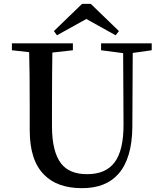

<svg xmlns="http://www.w3.org/2000/svg" viewBox="-20 -963 847 1001"><path d="M408 18C491 18 554 -7 598 -57C645 -111 669 -192 670 -301L672 -687L771 -701V-737H507V-701L622 -686L624 -320C625 -226 609 -158 577 -116C546 -75 499 -55 434 -55C373 -55 328 -73 299 -110C267 -151 251 -216 251 -306V-397C251 -528 252 -625 253 -689L360 -701V-737H42V-701L132 -691C134 -626 135 -528 135 -397V-283C135 -179 160 -102 210 -52C256 -5 322 18 408 18ZM430 -864 583 -779 600 -801 453 -943H408L261 -801L277 -779Z"/></svg>

Font: AllPunType SemiBold
Style: Regular
Weight: 600
Version: 1.0